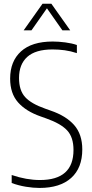

<svg xmlns="http://www.w3.org/2000/svg" viewBox="-20 -964 478 994"><path d="M184.5 9Q152 9 114 2.8Q76 -3.5 40.5 -16.5V-58Q117 -32 187 -32Q360.5 -32 360.5 -187.5Q360.5 -253.5 327.5 -289Q294.5 -324.5 219 -351L191 -361Q114.5 -387.5 73.5 -434Q32.5 -480.5 32.5 -557Q32.5 -647 88.8 -698Q145 -749 253 -749Q283 -749 317.8 -744.5Q352.5 -740 378 -731V-689Q346 -699.5 315 -703.8Q284 -708 252 -708Q164 -708 121.2 -669.5Q78.5 -631 78.5 -560Q78.5 -496.5 109.8 -461.8Q141 -427 214 -401.5L242 -391.5Q322.5 -364 364.2 -316.2Q406 -268.5 406 -190.5Q406 -94.5 348.5 -42.8Q291 9 184.5 9ZM102.5 -807 200 -944.5H246L343.5 -807H303L223 -921L143 -807Z"/></svg>

Font: Encode Sans Cnd XLt
Style: Regular
Weight: 200
Width: 3
Designer: Multiple Designers
Foundry: Impallari Type
Version: Version 3.002; ttfautohint (v1.8.3) -l 8 -r 50 -G 200 -x 14 